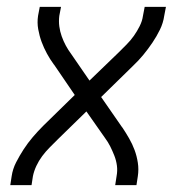

<svg xmlns="http://www.w3.org/2000/svg" viewBox="-20 -540 540 560"><path d="M10 0 14 -26Q17 -47 27 -66.5Q37 -86 49 -104.5Q61 -123 75.5 -140Q90 -157 106 -173L198 -263L138 -351L137 -352Q126 -367 117 -383.5Q108 -400 101.5 -417.5Q95 -435 91.5 -454.5Q88 -474 91 -494L96 -520H158L153 -494Q151 -478 153 -463Q155 -448 160 -434Q165 -420 172 -407Q179 -394 188 -382L241 -305L325 -386Q337 -398 349 -410Q361 -422 370.5 -435.5Q380 -449 387.5 -464Q395 -479 397 -494L402 -520H464L459 -494Q456 -473 446.5 -453.5Q437 -434 424.5 -415.5Q412 -397 398 -380Q384 -363 367 -347L275 -257L336 -169L337 -168Q347 -153 356.5 -136.5Q366 -120 372.5 -102.5Q379 -85 382 -65.5Q385 -46 382 -26L378 0H316L320 -26Q323 -42 321 -57Q319 -72 313.5 -86Q308 -100 301.5 -113Q295 -126 286 -138L232 -215L149 -134Q137 -122 125 -110Q113 -98 103 -84.5Q93 -71 86 -56Q79 -41 76 -26L72 0Z"/></svg>

Font: Iosevka Curly Light
Style: Italic
Weight: 300
Italic angle: -9°
Monospace: yes
Designer: Belleve Invis
Foundry: Belleve Invis
Version: Version 22.1.2; ttfautohint (v1.8.4)